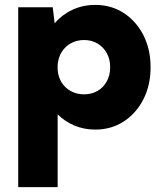

<svg xmlns="http://www.w3.org/2000/svg" viewBox="-20 -518 660 782"><path d="M214.8 244.1H54.2V-488.3H194.8L202.6 -423.3Q232.9 -458.5 275.4 -478.3Q317.9 -498 367.7 -498Q433.1 -498 483.9 -465.1Q534.7 -432.1 564 -374.8Q593.3 -317.4 593.3 -244.1Q593.3 -170.9 564 -113.5Q534.7 -56.2 483.9 -23.2Q433.1 9.8 367.7 9.8Q322.3 9.8 283.4 -6.6Q244.6 -22.9 214.8 -52.2ZM322.3 -133.8Q353.5 -133.8 377.7 -147.9Q401.9 -162.1 415.3 -187.3Q428.7 -212.4 428.7 -244.1Q428.7 -276.4 415 -301.3Q401.4 -326.2 377.4 -340.6Q353.5 -355 322.3 -355Q293 -355 269.3 -342Q245.6 -329.1 231.4 -306.4Q217.3 -283.7 214.8 -253.9V-232.9Q217.3 -204.1 231.4 -181.6Q245.6 -159.2 269.3 -146.5Q293 -133.8 322.3 -133.8Z"/></svg>

Font: Kumbh Sans ExtraBold
Style: Regular
Weight: 800
Version: Version 1.005